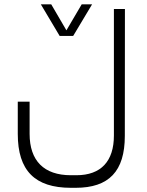

<svg xmlns="http://www.w3.org/2000/svg" viewBox="-20 -664 691 902"><path d="M323.7 -495.1 412.6 -643.6H363.8L292 -521.5L220.7 -643.6H171.9L260.3 -495.1ZM119.1 -186.5H63.5V-34.7C63.5 137.2 143.6 218.3 313 218.3H335.4C491.7 218.3 566.4 140.6 566.4 -25.4L566.9 -621.6H515.1V-27.3C515.1 93.8 454.1 159.2 338.9 159.2H313C186.5 159.2 119.1 91.3 119.1 -35.2Z"/></svg>

Font: Shabnam Thin
Style: Regular
Weight: 100
Foundry: DejaVu fonts team - Redesigned by Saber Rastikerdar - Based on Vazir font
Version: Version 5.0.1